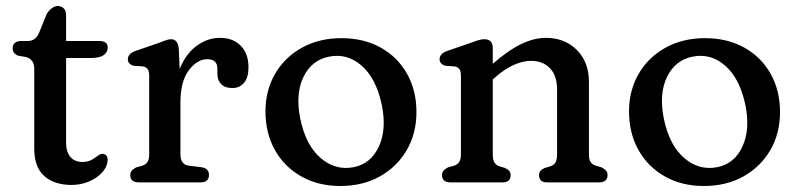

<svg xmlns="http://www.w3.org/2000/svg" viewBox="-20 -607 2658 639"><path d="M65 -417.5 41 -421.5Q22 -428.5 22 -447Q22 -457 29.2 -463.8Q36.5 -470.5 49 -470.5H72Q85 -470.5 94.2 -476.8Q103.5 -483 110.5 -499L135 -559.5Q141.5 -571.5 152 -579.2Q162.5 -587 172 -587Q184 -587 192 -579.2Q200 -571.5 200 -557.5V-470.5H311Q338.5 -470.5 338.5 -448.5Q338.5 -433.5 325.2 -423.8Q312 -414 282 -414H200V-132Q200 -101.5 214.2 -84.8Q228.5 -68 254 -68Q272.5 -68 284.8 -75Q297 -82 305.8 -88.8Q314.5 -95.5 322 -95Q329.5 -95 334.5 -88.5Q339.5 -82 338 -71Q336.5 -51 319.8 -32.8Q303 -14.5 276.2 -3Q249.5 8.5 218 8.5Q160.5 8.5 127.2 -21.2Q94 -51 94 -112V-378Q94 -410.5 65 -417.5Z M575 -444 578 -377.5Q598.5 -428 634.5 -454.5Q670.5 -481 712.5 -481Q755.5 -481 781.2 -454.8Q807 -428.5 807 -383Q807 -349 792.2 -331.5Q777.5 -314 753.5 -314Q729 -314 716.2 -326.8Q703.5 -339.5 703.5 -361.5V-378Q703.5 -395.5 694.2 -402.8Q685 -410 670 -410Q636.5 -410 608.5 -373.2Q580.5 -336.5 580.5 -265V-93.5Q580.5 -59 609 -55.5L650 -50.5Q675.5 -47 675.5 -24.5Q675.5 0 646.5 0H442.5Q413.5 0 413.5 -24.5Q413.5 -41 435 -50.5L453.5 -55.5Q464.5 -59 470.5 -67.5Q476.5 -76 476.5 -93.5V-354Q476.5 -370.5 471.2 -377.2Q466 -384 456 -386L425 -388Q405.5 -393.5 405.5 -410Q405.5 -428.5 431 -437.5L506.5 -463.5Q519.5 -468.5 530.5 -472.5Q541.5 -476.5 549 -476.5Q572.5 -476.5 575 -444Z M1116.5 -480Q1190.5 -480 1246.8 -448.8Q1303 -417.5 1334.5 -361.8Q1366 -306 1366 -234Q1366 -163 1333.8 -107.5Q1301.5 -52 1244.5 -20Q1187.5 12 1112.5 12Q1039 12 982.8 -19.8Q926.5 -51.5 895 -107.5Q863.5 -163.5 863.5 -236.5Q863.5 -306 895.5 -361.2Q927.5 -416.5 984.8 -448.2Q1042 -480 1116.5 -480ZM1156.5 -50.5Q1214 -61.5 1240.8 -119Q1267.5 -176.5 1250.5 -258.5Q1232 -346 1183.8 -388.2Q1135.5 -430.5 1075.5 -418.5Q1017.5 -407.5 990 -351Q962.5 -294.5 979.5 -211Q998 -123 1047.2 -81Q1096.5 -39 1156.5 -50.5Z M1620 -446.5V-394.5Q1670.5 -439 1713.8 -460Q1757 -481 1796.5 -481Q1859.5 -481 1899.8 -440.8Q1940 -400.5 1940 -335V-93.5Q1940 -75.5 1946 -67.2Q1952 -59 1963 -55.5L1981 -50.5Q1991 -45.5 1996.5 -39.8Q2002 -34 2002 -24.5Q2002 0 1973 0H1801Q1774 0 1774 -24.5Q1774 -40 1793 -48L1811.5 -53.5Q1822.5 -57 1828.2 -65.8Q1834 -74.5 1834 -93.5V-309Q1834 -355.5 1810.2 -380Q1786.5 -404.5 1747 -404.5Q1720.5 -404.5 1690 -391Q1659.5 -377.5 1626 -348L1620 -342.5V-93.5Q1620 -74.5 1625.8 -65.8Q1631.5 -57 1642.5 -53.5L1660.5 -48Q1679.5 -40 1679.5 -24.5Q1679.5 0 1652.5 0H1480Q1451 0 1451 -24.5Q1451 -41 1472.5 -50.5L1491 -55.5Q1502 -59 1508 -67.5Q1514 -76 1514 -93.5V-354Q1514 -370.5 1508.8 -377.2Q1503.5 -384 1493.5 -386L1462.5 -388Q1443 -393.5 1443 -410Q1443 -428.5 1468.5 -437.5L1544 -463.5Q1558.5 -469 1570.2 -472.8Q1582 -476.5 1592 -476.5Q1620 -476.5 1620 -446.5Z M2326.5 -480Q2400.5 -480 2456.8 -448.8Q2513 -417.5 2544.5 -361.8Q2576 -306 2576 -234Q2576 -163 2543.8 -107.5Q2511.5 -52 2454.5 -20Q2397.5 12 2322.5 12Q2249 12 2192.8 -19.8Q2136.5 -51.5 2105 -107.5Q2073.5 -163.5 2073.5 -236.5Q2073.5 -306 2105.5 -361.2Q2137.5 -416.5 2194.8 -448.2Q2252 -480 2326.5 -480ZM2366.5 -50.5Q2424 -61.5 2450.8 -119Q2477.5 -176.5 2460.5 -258.5Q2442 -346 2393.8 -388.2Q2345.5 -430.5 2285.5 -418.5Q2227.5 -407.5 2200 -351Q2172.5 -294.5 2189.5 -211Q2208 -123 2257.2 -81Q2306.5 -39 2366.5 -50.5Z"/></svg>

Font: Fraunces 9pt S100
Style: Regular
Weight: 400
Version: Version 1.000; ttfautohint (v1.8.3)